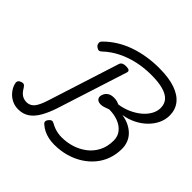

<svg xmlns="http://www.w3.org/2000/svg" viewBox="-257 -1229 1491 1491"><g transform="rotate(45 488.0 -484.0)"><path d="M526 13Q493 13 463 6.5Q433 0 408.5 -12Q384 -24 367 -39Q351 -50 349 -62Q347 -74 359 -89Q370 -103 380.5 -106Q391 -109 405 -101Q424 -90 444.5 -82.5Q465 -75 486.5 -71.5Q508 -68 528 -68Q584 -68 638 -85Q692 -102 735.5 -135.5Q779 -169 805 -219.5Q831 -270 831 -337Q831 -383 804.5 -416Q778 -449 733.5 -466Q689 -483 635 -483Q615 -476 597 -469.5Q579 -463 562 -463Q536 -463 524 -474.5Q512 -486 512 -502Q512 -515 520 -532Q528 -549 546.5 -561.5Q565 -574 598 -574Q618 -574 633 -569.5Q648 -565 659 -560Q711 -568 756.5 -588.5Q802 -609 836.5 -638Q871 -667 890.5 -702Q910 -737 910 -773Q910 -818 884.5 -846.5Q859 -875 807.5 -889.5Q756 -904 676 -904Q600 -904 528.5 -888.5Q457 -873 393 -841.5Q329 -810 277 -761Q261 -745 246 -750.5Q231 -756 220 -768Q212 -780 212 -793Q212 -806 226 -819Q268 -861 319.5 -892.5Q371 -924 430 -944.5Q489 -965 553 -975Q617 -985 681 -985Q790 -985 860.5 -960Q931 -935 966 -889.5Q1001 -844 1001 -782Q1001 -735 980.5 -692.5Q960 -650 924.5 -615.5Q889 -581 842 -557.5Q795 -534 740 -525V-524Q780 -518 813.5 -502Q847 -486 871.5 -462Q896 -438 909 -406Q922 -374 922 -337Q922 -276 903 -222.5Q884 -169 848 -126Q812 -83 763 -52Q714 -21 654 -4Q594 13 526 13ZM134 17Q95 17 63 0.5Q31 -16 9 -43Q-13 -70 -22 -100Q-28 -118 -23.5 -130.5Q-19 -143 -2 -149Q16 -157 27 -152Q38 -147 48 -130Q60 -109 74 -95Q88 -81 105 -74.5Q122 -68 141 -68Q178 -68 203 -96.5Q228 -125 252 -201L439 -786Q444 -800 456.5 -806.5Q469 -813 491 -813Q514 -813 524 -806Q534 -799 529 -783L344 -206Q321 -136 292 -85.5Q263 -35 225 -9Q187 17 134 17Z"/></g></svg>

Font: Playwrite NO
Style: Regular
Weight: 400
Designer: Veronika Burian, José Scaglione
Foundry: TypeTogether
Version: Version 1.002